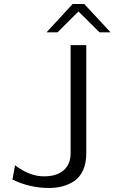

<svg xmlns="http://www.w3.org/2000/svg" viewBox="-20 -920 571 957"><path d="M212 -759 342 -900H400L531 -759H476L371 -863L267 -759ZM42 -25 55 -96Q128 -41 199 -41Q262 -41 297 -71Q332 -101 332 -157V-695H410V-155Q410 -106 393.5 -70.5Q377 -35 349 -17Q321 1 290.5 9Q260 17 224 17Q129 17 42 -25Z"/></svg>

Font: Coval
Style: ExtraLight
Weight: 250
Foundry: Context Ltd
Version: Version 001.000